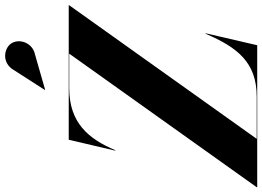

<svg xmlns="http://www.w3.org/2000/svg" viewBox="-212 -884 1043 764"><g transform="rotate(-90 310.0 -501.5)"><path d="M475 -884C523 -893.5 540.5 -947 519.5 -979C501 -1007 444 -1018 415 -970.5L334.5 -845L335.5 -844ZM479 -748 -52.5 -2V0H512.5L560 -205H558C504 -79 444.5 -2 307.5 -2H140L671.5 -748V-750H136.5L93 -565H95C140 -672 204.5 -748 341.5 -748Z"/></g></svg>

Font: Bodoni* 96pt
Style: Bold Italic
Weight: 700
Italic angle: -13°
Version: Version 2.3